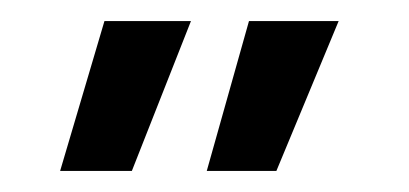

<svg xmlns="http://www.w3.org/2000/svg" viewBox="-20 -505 388 182"><path d="M37 -343 79 -485H161L105 -343ZM176 -343 216 -485H301L242 -343Z"/></svg>

Font: Genos Thin
Style: Bold Italic
Weight: 700
Italic angle: -8°
Version: Version 1.010